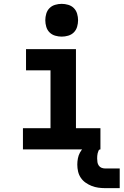

<svg xmlns="http://www.w3.org/2000/svg" viewBox="-20 -775 641 996"><path d="M99 0V-110H242V-410H115V-520H374V-110H501V0ZM300 -585Q283 -585 266 -590Q249 -595 237 -607Q225 -619 220 -636Q215 -653 215 -670Q215 -687 220 -704Q225 -721 237 -733Q249 -745 266 -750Q283 -755 300 -755Q317 -755 334 -750Q351 -745 363 -733Q375 -721 380 -704Q385 -687 385 -670Q385 -653 380 -636Q375 -619 363 -607Q351 -595 334 -590Q317 -585 300 -585ZM526 201Q508 201 490 198.5Q472 196 455.5 189.5Q439 183 424 172.5Q409 162 399 147Q389 132 385 114.5Q381 97 381 79Q381 63 384 47Q387 31 394.5 17Q402 3 413.5 -8.5Q425 -20 439 -27Q453 -34 469 -37Q485 -40 501 -40V0Q494 0 491 7Q488 14 486.5 20.5Q485 27 484.5 33.5Q484 40 484 47Q484 57 485.5 66.5Q487 76 492.5 84Q498 92 507 95.5Q516 99 526 99H601V201Z"/></svg>

Font: Iosevka Custom XBdEx
Style: Regular
Weight: 800
Width: 7
Monospace: yes
Designer: Belleve Invis
Foundry: Belleve Invis
Version: Version 11.2.4; ttfautohint (v1.8.4)